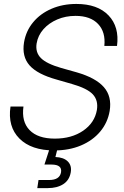

<svg xmlns="http://www.w3.org/2000/svg" viewBox="-20 -759 633 983"><path d="M258.3 11.2Q140.1 11.2 79.3 -49.8Q18.6 -110.8 33.7 -213.4H100.1Q89.4 -136.2 131.6 -92.8Q173.8 -49.3 260.7 -49.3Q346.7 -49.3 405.8 -89.8Q464.8 -130.4 476.1 -196.3Q483.9 -245.1 455.3 -275.9Q426.8 -306.6 348.1 -329.1L270 -351.6Q171.4 -378.9 131.3 -424.3Q91.3 -469.7 103 -542Q112.8 -600.6 149.7 -645Q186.5 -689.5 243.7 -714.1Q300.8 -738.8 371.1 -738.8Q479.5 -738.8 535.6 -680.2Q591.8 -621.6 579.1 -523.9H514.2Q521.5 -594.7 482.2 -636.2Q442.9 -677.7 366.7 -677.7Q315.9 -677.7 273.2 -659.4Q230.5 -641.1 202.4 -609.4Q174.3 -577.6 167.5 -536.6Q160.2 -491.2 189.2 -461.9Q218.3 -432.6 293 -411.1L372.6 -388.7Q469.7 -360.8 511.7 -313Q553.7 -265.1 541.5 -190.9Q531.2 -130.9 492.9 -85.2Q454.6 -39.6 394.3 -14.2Q334 11.2 258.3 11.2ZM170.9 204.1 177.2 162.6H231.4Q285.6 162.6 292.5 123Q298.8 83.5 243.7 83.5H207.5L240.7 -18.6H276.9L274.9 0L263.7 44.9Q305.7 46.4 326.9 67.4Q348.1 88.4 342.3 123Q335.4 163.6 304 183.8Q272.5 204.1 224.6 204.1Z"/></svg>

Font: Inter Display Light
Style: Italic
Weight: 300
Italic angle: -9.39999°
Designer: Rasmus Andersson
Foundry: rsms
Version: Version 4.000;git-a52131595